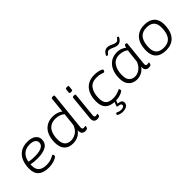

<svg xmlns="http://www.w3.org/2000/svg" viewBox="112 -1798 3054 3054"><g transform="rotate(-45 1638.5 -271.0)"><path d="M307 6Q68 6 68 -204Q68 -299 99 -372.5Q130 -446 193 -487.5Q256 -529 351 -529Q445 -529 494 -489.5Q543 -450 543 -393Q543 -305 473 -264.5Q403 -224 279 -224Q237 -224 199.5 -228Q162 -232 134 -239Q133 -230 133 -221.5Q133 -213 133 -203Q133 -50 310 -50Q363 -50 401 -62.5Q439 -75 460.5 -87.5Q482 -100 487 -100Q494 -100 498.5 -86Q503 -72 503 -63Q503 -52 476 -35.5Q449 -19 404.5 -6.5Q360 6 307 6ZM274 -278Q330 -278 376 -288Q422 -298 450 -322Q478 -346 478 -388Q478 -428 443 -450.5Q408 -473 346 -473Q260 -473 206 -424.5Q152 -376 140 -290Q166 -285 201.5 -281.5Q237 -278 274 -278Z M849 7Q753 7 701.5 -49Q650 -105 650 -211Q650 -306 681 -377.5Q712 -449 773 -488.5Q834 -528 922 -528Q971 -528 1014 -513Q1057 -498 1086 -475L1113 -734Q1116 -752 1144 -752H1150Q1180 -752 1178 -733L1112 -95Q1107 -49 1143 -49Q1157 -49 1165.5 -52Q1174 -55 1179 -55Q1184 -55 1184 -48Q1184 -45 1183 -36Q1182 -27 1179 -17Q1175 -4 1157 1Q1139 6 1126 6Q1090 6 1067 -16Q1044 -38 1048 -92Q1013 -42 961.5 -17.5Q910 7 849 7ZM861 -49Q916 -49 970.5 -82Q1025 -115 1057 -196L1075 -361Q1078 -391 1082 -419Q1055 -443 1014.5 -458Q974 -473 926 -473Q852 -473 806 -440Q760 -407 738.5 -348.5Q717 -290 717 -215Q717 -49 861 -49Z M1394 6Q1373 6 1354.5 -3Q1336 -12 1326 -34.5Q1316 -57 1321 -98L1362 -507Q1364 -525 1394 -525H1398Q1428 -525 1426 -507L1385 -95Q1383 -71 1389 -60Q1395 -49 1415 -49Q1429 -49 1437.5 -52Q1446 -55 1451 -55Q1456 -55 1456 -48Q1456 -45 1455 -36.5Q1454 -28 1451 -17Q1447 -5 1428 0.5Q1409 6 1394 6ZM1403 -595Q1370 -595 1371 -613L1378 -681Q1379 -699 1414 -699Q1433 -699 1439.5 -694.5Q1446 -690 1446 -681L1438 -613Q1437 -595 1403 -595Z M1800 6Q1577 6 1577 -207Q1577 -305 1608.5 -377.5Q1640 -450 1702.5 -489.5Q1765 -529 1857 -529Q1897 -529 1934 -521.5Q1971 -514 1994.5 -503.5Q2018 -493 2018 -483Q2018 -475 2010 -460Q2002 -445 1995 -445Q1989 -445 1972 -452Q1955 -459 1924.5 -466Q1894 -473 1849 -473Q1744 -473 1694 -402Q1644 -331 1644 -210Q1644 -128 1683 -89Q1722 -50 1807 -50Q1854 -50 1889 -60Q1924 -70 1945.5 -80.5Q1967 -91 1972 -91Q1979 -91 1982 -77Q1985 -63 1985 -54Q1985 -46 1961 -31.5Q1937 -17 1895.5 -5.5Q1854 6 1800 6ZM1766 210Q1741 210 1717 204.5Q1693 199 1677 190.5Q1661 182 1661 173Q1661 168 1666 157.5Q1671 147 1679 147Q1690 147 1710.5 158Q1731 169 1769 169Q1795 169 1815.5 159Q1836 149 1836 127Q1836 112 1823.5 104.5Q1811 97 1794.5 94.5Q1778 92 1765.5 89Q1753 86 1753 78Q1753 71 1759.5 57Q1766 43 1784 -3H1820L1796 58Q1888 65 1888 123Q1888 164 1856 187Q1824 210 1766 210Z M2289 7Q2241 7 2197.5 -13.5Q2154 -34 2126 -81.5Q2098 -129 2098 -208Q2098 -307 2130.5 -378.5Q2163 -450 2223 -489.5Q2283 -529 2366 -529Q2418 -529 2460 -511Q2502 -493 2521 -474Q2529 -506 2535.5 -515.5Q2542 -525 2557 -525H2562Q2574 -525 2578 -518.5Q2582 -512 2581 -498L2540 -95Q2535 -49 2571 -49Q2585 -49 2593.5 -52Q2602 -55 2607 -55Q2612 -55 2612 -48Q2612 -45 2611 -36Q2610 -27 2607 -17Q2603 -4 2585 1Q2567 6 2554 6Q2518 6 2495 -16.5Q2472 -39 2476 -92Q2440 -40 2390.5 -16.5Q2341 7 2289 7ZM2302 -49Q2332 -49 2366.5 -63.5Q2401 -78 2432.5 -110.5Q2464 -143 2485 -196L2503 -367Q2505 -380 2507 -396Q2509 -412 2511 -425Q2494 -443 2454 -458.5Q2414 -474 2361 -474Q2266 -474 2215.5 -401.5Q2165 -329 2165 -211Q2165 -124 2203 -86.5Q2241 -49 2302 -49ZM2231 -595Q2225 -595 2215.5 -598Q2206 -601 2206 -607Q2206 -609 2207.5 -613.5Q2209 -618 2211 -623Q2232 -663 2258.5 -678Q2285 -693 2311 -693Q2339 -693 2367 -681Q2395 -669 2421 -657.5Q2447 -646 2469 -646Q2491 -646 2503.5 -658.5Q2516 -671 2523.5 -683Q2531 -695 2537 -695Q2543 -695 2552.5 -690.5Q2562 -686 2562 -681Q2562 -675 2553 -659Q2515 -597 2459 -597Q2431 -597 2402 -608.5Q2373 -620 2347.5 -631.5Q2322 -643 2302 -643Q2280 -643 2267 -631Q2254 -619 2246 -607Q2238 -595 2231 -595Z M2942 6Q2830 6 2770.5 -50.5Q2711 -107 2711 -215Q2711 -264 2722 -319Q2733 -374 2762.5 -421.5Q2792 -469 2846.5 -499Q2901 -529 2986 -529Q3095 -529 3154 -471.5Q3213 -414 3213 -306Q3213 -252 3201 -197Q3189 -142 3159 -96Q3129 -50 3076 -22Q3023 6 2942 6ZM2946 -50Q3010 -50 3049.5 -72.5Q3089 -95 3110 -132.5Q3131 -170 3139 -215Q3147 -260 3147 -305Q3147 -473 2980 -473Q2915 -473 2875 -450Q2835 -427 2814 -389Q2793 -351 2785 -306Q2777 -261 2777 -217Q2777 -50 2946 -50Z"/></g></svg>

Font: Asap Semi Expanded Semi Expanded Light
Style: Italic
Weight: 300
Width: 6
Italic angle: -6°
Designer: Pablo Cosgaya
Foundry: Omnibus-Type
Version: Version 3.001; ttfautohint (v1.8.4.7-5d5b)